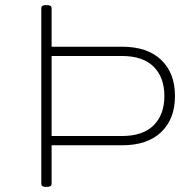

<svg xmlns="http://www.w3.org/2000/svg" viewBox="-20 -722 715 744"><path d="M156 2Q140 2 140 -10V-690Q140 -702 156 -702H164Q180 -702 180 -690V-541H453Q551 -541 604.5 -490Q658 -439 658 -350Q658 -261 604.5 -210Q551 -159 453 -159H180V-10Q180 2 164 2ZM453 -505H180V-195H453Q534 -195 575.5 -236.5Q617 -278 617 -350Q617 -422 575.5 -463.5Q534 -505 453 -505Z"/></svg>

Font: Asap Expanded Thin
Style: Regular
Weight: 100
Width: 7
Designer: Pablo Cosgaya
Foundry: Omnibus-Type
Version: Version 3.001; ttfautohint (v1.8.4.7-5d5b)